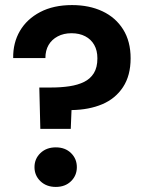

<svg xmlns="http://www.w3.org/2000/svg" viewBox="-20 -732 575 757"><path d="M139 -224 135 -387H183Q221 -387 254 -392Q287 -397 311.5 -409Q336 -421 350 -443.5Q364 -466 364 -502Q364 -533 351.5 -555Q339 -577 316 -589Q293 -601 262 -601Q231 -601 207.5 -588.5Q184 -576 171.5 -554.5Q159 -533 159 -503H32Q31 -563 58.5 -610Q86 -657 138.5 -684.5Q191 -712 264 -712Q332 -712 384 -687.5Q436 -663 465.5 -616Q495 -569 495 -502Q495 -434 465 -388.5Q435 -343 383 -321Q331 -299 262 -298L259 -224ZM200 5Q163 5 139.5 -17.5Q116 -40 116 -73Q116 -106 139.5 -128.5Q163 -151 200 -151Q237 -151 260 -128.5Q283 -106 283 -73Q283 -40 260 -17.5Q237 5 200 5Z"/></svg>

Font: DM Sans 18pt
Style: Bold
Weight: 700
Designer: Colophon Foundry, Jonny Pinhorn
Foundry: Colophon Foundry
Version: Version 4.004;gftools[0.9.30]